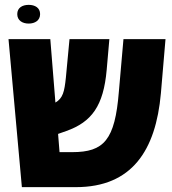

<svg xmlns="http://www.w3.org/2000/svg" viewBox="-20 -770 709 790"><path d="M98 -673C124 -673 145 -686 145 -712C145 -738 124 -750 98 -750C72 -750 51 -738 51 -712C51 -686 72 -673 98 -673ZM70 0H292C523 0 621 -151 642 -386L661 -609H488L469 -392C453 -194 408 -144 277 -144H225L219 -219L253 -231C357 -268 406 -334 419 -483L430 -609H266L251 -450C245 -393 239 -366 208 -348L187 -609H15Z"/></svg>

Font: Noto Sans Hebrew Condensed Black
Style: Regular
Weight: 900
Width: 3
Designer: Monotype Design Team
Foundry: Monotype Imaging Inc.
Version: Version 2.004